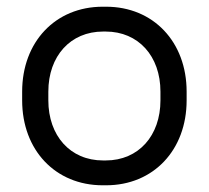

<svg xmlns="http://www.w3.org/2000/svg" viewBox="-20 -546 622 572"><path d="M286 6H296C437 6 536 -99 536 -247V-273C536 -421 437 -526 296 -526H286C145 -526 46 -421 46 -273V-247C46 -99 145 6 286 6ZM287 -68C189 -68 124 -142 124 -247V-273C124 -379 190 -452 287 -452H295C392 -452 458 -379 458 -273V-247C458 -142 393 -68 295 -68Z"/></svg>

Font: Fixel Text Regular
Style: Regular
Weight: 400
Width: 4
Designer: AlfaBravo + MacPaw
Foundry: Kyrylo Tkachov, Marchela Mozhyna, Serhii Makarenko, Maria Weinstein, Zakhar Kryvoshyya
Version: Version 1.211